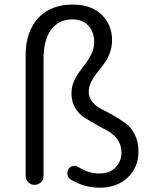

<svg xmlns="http://www.w3.org/2000/svg" viewBox="-20 -827 672 859"><path d="M425.8 12.7Q357.4 12.7 296.9 -23.4Q285.2 -30.3 282.2 -44.4Q279.3 -58.6 286.1 -70.3Q293 -82 306.2 -84.5Q319.3 -86.9 330.1 -80.1Q376 -50.8 423.8 -50.8Q470.7 -50.8 497.1 -78.1Q523.4 -105.5 523.4 -144.5Q523.4 -176.8 506.8 -201.2Q490.2 -225.6 465.3 -239.3Q440.4 -252.9 411.6 -269Q382.8 -285.2 357.9 -300.8Q333 -316.4 316.4 -344.2Q299.8 -372.1 299.8 -409.2Q299.8 -437.5 310.5 -462.4Q321.3 -487.3 335.9 -506.8Q350.6 -526.4 365.2 -545.9Q379.9 -565.4 390.6 -589.4Q401.4 -613.3 401.4 -638.7Q401.4 -683.6 375.5 -711.9Q349.6 -740.2 303.7 -740.2Q243.2 -740.2 209 -694.8Q174.8 -649.4 174.8 -561.5V-40Q174.8 -23.4 163.1 -11.7Q151.4 0 134.8 0Q118.2 0 106.4 -11.7Q94.7 -23.4 94.7 -40V-579.1Q94.7 -684.6 150.4 -745.6Q206.1 -806.6 305.7 -806.6Q387.7 -806.6 434.6 -761.2Q481.4 -715.8 481.4 -647.5Q481.4 -616.2 470.7 -588.4Q460 -560.5 444.3 -540Q428.7 -519.5 413.6 -500.5Q398.4 -481.4 387.7 -460Q377 -438.5 377 -417Q377 -390.6 393.6 -370.6Q410.2 -350.6 435.1 -338.4Q460 -326.2 488.8 -309.6Q517.6 -293 542.5 -274.9Q567.4 -256.8 583.5 -224.1Q599.6 -191.4 599.6 -149.4Q599.6 -79.1 551.8 -33.2Q503.9 12.7 425.8 12.7Z"/></svg>

Font: Gen Jyuu Gothic Normal
Style: Regular
Weight: 300
Designer: [Source Han Sans]
Ryoko NISHIZUKA  (kana & ideographs); Paul D. Hunt (Latin, Greek & Cyrillic); Wenlong ZHANG  (bopomofo
Version: Version 1.002.20150607